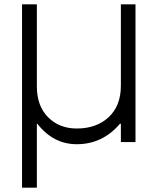

<svg xmlns="http://www.w3.org/2000/svg" viewBox="-20 -650 733 880"><path d="M601 -630V1H534V-83H530Q450 11 332 11Q224 11 151 -83H149V210H81V-630H149V-254Q149 -164 200.5 -112.5Q252 -61 332 -61Q422 -61 478 -113Q534 -165 534 -257V-630Z"/></svg>

Font: Sinkin Sans 300 Light
Style: Regular
Weight: 300
Designer: Keith Bates
Foundry: K-Type
Version: Sinkin Sans (version 1.0)  by Keith Bates   •   © 2014   www